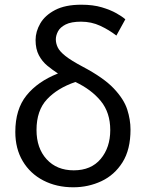

<svg xmlns="http://www.w3.org/2000/svg" viewBox="-20 -785 628 815"><path d="M291 10Q220 10 164 -19Q108 -48 76.5 -101Q45 -154 45 -225Q45 -321 92.5 -380Q140 -439 226 -473Q203 -488 181 -506Q159 -524 145 -550.5Q131 -577 131 -615Q131 -651 151 -685.5Q171 -720 214 -742.5Q257 -765 325 -765Q375 -765 412 -754Q449 -743 474.5 -728.5Q500 -714 512 -703L474 -634Q443 -658 405.5 -675.5Q368 -693 324 -693Q282 -693 258.5 -681Q235 -669 226 -651.5Q217 -634 217 -618Q217 -601 225 -584Q233 -567 257.5 -547.5Q282 -528 331 -502Q420 -455 463 -409.5Q506 -364 520 -320.5Q534 -277 534 -235Q534 -150 500 -96Q466 -42 410.5 -16Q355 10 291 10ZM293 -62Q367 -62 407.5 -110.5Q448 -159 448 -233Q448 -307 408 -356Q368 -405 300 -437Q224 -411 179.5 -363.5Q135 -316 135 -233Q135 -156 178 -109Q221 -62 293 -62Z"/></svg>

Font: Go Noto Current
Style: Regular
Weight: 400
Designer: Monotype Design Team
Foundry: Monotype Imaging Inc.
Version: Version 2.007; ttfautohint (v1.8) -l 8 -r 50 -G 200 -x 14 -D